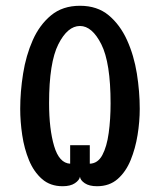

<svg xmlns="http://www.w3.org/2000/svg" viewBox="-20 -631 554 665"><path d="M197 14Q154 14 125.5 -11Q97 -36 80.5 -76Q64 -116 57 -163Q50 -210 50 -254Q50 -313 60 -376Q70 -439 93.5 -492Q117 -545 157 -578Q197 -611 257 -611Q317 -611 356.5 -578Q396 -545 420 -492Q444 -439 454 -376.5Q464 -314 464 -254Q464 -210 456.5 -163.5Q449 -117 432.5 -76.5Q416 -36 387.5 -11Q359 14 316 14Q289 14 273.5 3.5Q258 -7 257 -19Q255 -7 239.5 3.5Q224 14 197 14ZM223 -64V-128H291V-64Q319 -65 334.5 -94Q350 -123 356.5 -170.5Q363 -218 363 -273Q363 -414 331 -477.5Q299 -541 257 -541Q214 -541 182 -477.5Q150 -414 150 -274Q150 -184 167.5 -125Q185 -66 223 -64Z"/></svg>

Font: El Messiri Medium
Style: Regular
Weight: 500
Designer: Mohamed Gaber
Foundry: Kief Type Foundry
Version: Version 2.020; ttfautohint (v1.8.3)